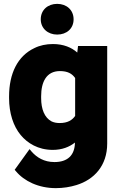

<svg xmlns="http://www.w3.org/2000/svg" viewBox="-20 -766 614 994"><path d="M27 -258C27 -180 49 -113 87 -67C122 -25 177 10 253 10C301 10 339 -5 368 -28C367 38 330 73 262 73C208 73 170 49 143 18L133 6L56 113L62 120C105 172 180 208 269 208C307 208 344 202 376 192C467 164 535 92 535 -23V-528H384L380 -494C351 -520 309 -538 254 -538C219 -538 186 -531 158 -517C71 -476 27 -385 27 -267ZM191 -666C191 -619 228 -587 276 -587C325 -587 361 -618 361 -666C361 -714 325 -746 276 -746C228 -746 191 -715 191 -666ZM193 -258V-268C193 -341 220 -398 290 -398C330 -398 353 -385 369 -362V-166C354 -144 330 -129 289 -129C272 -129 258 -132 246 -138C211 -157 193 -200 193 -258Z"/></svg>

Font: Asimov Pro
Style: Ult
Weight: 900
Designer: Google
Version: Version 2.000980; 2014